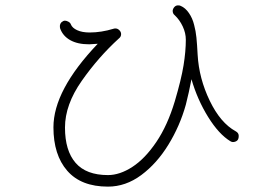

<svg xmlns="http://www.w3.org/2000/svg" viewBox="-20 -705 1040 715"><path d="M869 -199Q869 -186 862.5 -181Q856 -176 847 -176Q843 -176 838 -179Q795 -205 755 -269.5Q715 -334 693 -410Q684 -362 672 -315Q650 -236 607 -166Q564 -96 506 -53Q448 -10 382 -10Q282 -10 230.5 -69Q179 -128 179 -231Q179 -369 344 -542Q320 -540 312 -540Q269 -540 241.5 -555.5Q214 -571 204 -599Q203 -602 203 -609Q204 -618 210 -623Q216 -628 222 -628Q228 -628 235 -624Q242 -620 244 -614Q249 -601 267.5 -592.5Q286 -584 314 -584Q357 -584 403 -598Q405 -599 410 -599Q418 -599 424.5 -592.5Q431 -586 431 -578Q431 -568 423 -562Q347 -493 284.5 -404Q222 -315 222 -230Q222 -144 261.5 -98.5Q301 -53 382 -53Q426 -53 473 -83.5Q520 -114 562 -176Q604 -238 631 -328Q655 -409 663.5 -461.5Q672 -514 672 -557Q672 -582 660.5 -606.5Q649 -631 631 -648Q623 -654 623 -665Q624 -673 629.5 -679Q635 -685 643 -685Q650 -685 653 -683Q670 -676 683.5 -656.5Q697 -637 703 -612Q709 -590 711.5 -565Q714 -540 716 -501Q721 -413 761 -330Q801 -247 858 -216Q869 -210 869 -199Z"/></svg>

Font: Tsukimi Rounded Light
Style: Regular
Weight: 300
Designer: Takashi Funayama
Foundry: Takashi Funayama
Version: Version 1.032; ttfautohint (v1.8.3)